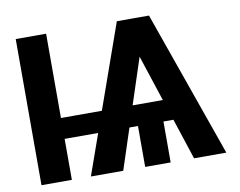

<svg xmlns="http://www.w3.org/2000/svg" viewBox="-77 -811 1146 915"><g transform="rotate(-10 496.0 -353.5)"><path d="M460.5 -198.3H165.2V-299.3H460.5ZM199.6 0H52.6V-707.2H199.6ZM448.2 0H291.7L541.9 -707.2H632.2L660.9 -648.5ZM576.4 -652.7 607.5 -707.2H697.5L947 0H791ZM799.2 -198H418.1V-299.3H799.2ZM677.7 0H554.4V-250.4H677.7Z"/></g></svg>

Font: Pretendard Variable
Style: Regular
Weight: 400
Designer: Base glyphs from Inter by Rasmus Andersson; Hangul glyphs from Noto Sans CJK(Source Han Sans) by Jang Soo-young and Kang
Foundry: Kil Hyung-jin
Version: Version 1.100;FEAKit 1.0